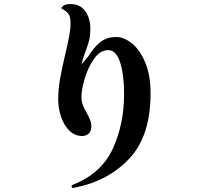

<svg xmlns="http://www.w3.org/2000/svg" viewBox="-20 -858 1040 950"><path d="M725 -397Q725 -186 621 -74.5Q517 37 352 70L341 72Q338 72 336 69Q334 66 334 64Q334 60 339 57Q481 1 537.5 -121Q594 -243 594 -393Q594 -488 574.5 -549Q555 -610 515 -610Q476 -610 446 -568Q416 -526 399.5 -470Q383 -414 383 -380Q383 -357 389.5 -339.5Q396 -322 409 -299Q420 -279 426 -264Q432 -249 432 -232Q432 -209 418.5 -197Q405 -185 386 -185Q351 -185 324 -211Q297 -237 282.5 -279Q268 -321 268 -366Q268 -415 277 -467Q286 -519 303 -590Q316 -645 322.5 -680Q329 -715 329 -743Q329 -761 326 -773.5Q323 -786 313 -796Q302 -807 293 -811Q284 -815 284 -817Q284 -823 295 -830.5Q306 -838 329 -838Q377 -838 402 -802.5Q427 -767 427 -717Q427 -685 422.5 -664.5Q418 -644 407 -614Q393 -580 384 -540Q413 -572 431 -600Q459 -640 487.5 -657.5Q516 -675 555 -675Q593 -675 632.5 -643.5Q672 -612 698.5 -549Q725 -486 725 -397Z"/></svg>

Font: Shippori Mincho B1 ExtraBold
Style: Regular
Weight: 800
Designer: FONTDASU
Foundry: FONTDASU / Google Inc. / but / Adobe
Version: Version 3.110; ttfautohint (v1.8.3)